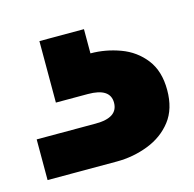

<svg xmlns="http://www.w3.org/2000/svg" viewBox="-55 -63 387 383"><g transform="rotate(-15 138.5 129.0)"><path d="M0 265V181H122Q168 181 168 150Q168 120 122 120H56V-7H148V43Q179 43 209 54Q239 65 258 89.5Q277 114 277 153Q277 192 258 216.5Q239 241 208 253Q177 265 143 265Z"/></g></svg>

Font: DM Sans Black
Style: Regular
Weight: 900
Designer: Colophon Foundry, Jonny Pinhorn
Foundry: Colophon Foundry
Version: Version 4.004; ttfautohint (v1.8.4.7-5d5b)